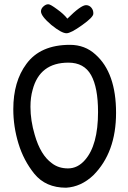

<svg xmlns="http://www.w3.org/2000/svg" viewBox="-20 -874 596 895"><path d="M294 -787Q277 -809 246 -831Q215 -854 206 -854Q195 -855 183 -844.5Q171 -834 171 -821Q171 -799 219 -758Q267 -719 290 -719Q310 -719 363 -757Q415 -794 415 -810Q416 -826 406 -838Q396 -850 381 -850Q357 -850 294 -787ZM103 -576Q42 -494 42 -365Q42 -284 66 -205Q90 -126 140 -64Q193 1 288 1Q358 -3 415 -57Q521 -163 521 -348Q521 -535 425 -620Q376 -665 306 -665Q168 -665 103 -576ZM437 -352Q437 -197 376 -128Q342 -89 297 -89Q253 -89 222 -113Q169 -151 142 -245Q122 -312 122 -376Q122 -420 132 -455Q165 -582 299 -582Q372 -582 404.5 -524Q437 -466 437 -352Z"/></svg>

Font: Patrick Hand SC
Style: Regular
Weight: 400
Designer: Patrick Wagesreiter
Foundry: Patrick Wagesreiter
Version: Version 2.001; ttfautohint (v1.8.2)